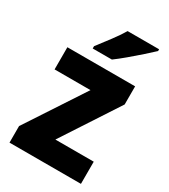

<svg xmlns="http://www.w3.org/2000/svg" viewBox="-188 -855 830 945"><g transform="rotate(30 226.5 -383.0)"><path d="M429 0H23V-94L239 -423H35V-549H420V-446L211 -126H429ZM431 -756Q412 -738 380.5 -710Q349 -682 315 -653.5Q281 -625 255 -606H146V-619Q171 -652 201.5 -692Q232 -732 252 -766H431Z"/></g></svg>

Font: Noto Sans SemiCondensed ExtraBold
Style: Regular
Weight: 800
Width: 4
Designer: Monotype Design Team
Foundry: Monotype Imaging Inc.
Version: Version 2.013; ttfautohint (v1.8.4.7-5d5b)